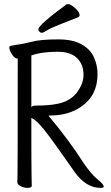

<svg xmlns="http://www.w3.org/2000/svg" viewBox="-20 -900 540 931"><path d="M113 11Q98 11 81 3Q64 -5 64 -17Q64 -29 65 -58.5Q66 -88 66 -616Q47 -616 31 -649Q25 -662 25 -668Q25 -677 34 -678Q52 -682 74.5 -685Q97 -688 132 -697Q174 -709 262 -709Q335 -709 377.5 -684Q420 -659 436.5 -620Q453 -581 453 -541Q453 -437 374 -383Q312 -340 224 -340L215 -339Q313 -223 387 -107Q425 -53 451 -32Q483 -7 483 5Q483 11 467 11Q399 11 344 -63Q237 -217 196 -268.5Q155 -320 132 -328Q132 -81 133 -48.5Q134 -16 134 1Q134 11 113 11ZM132 -380Q136 -388 153 -388Q222 -388 265 -398Q337 -414 369 -477Q385 -506 385 -537Q385 -588 353.5 -618.5Q322 -649 260 -649Q180 -649 132 -631ZM166 -758Q166 -778 301 -878Q304 -880 312 -880Q320 -880 334 -869Q366 -845 366 -826Q366 -820 358 -816Q314 -798 270.5 -781.5Q227 -765 208.5 -753Q190 -741 183 -741Q176 -741 171 -746.5Q166 -752 166 -758Z"/></svg>

Font: LXGW WenKai Mono Lite
Style: Regular
Weight: 400
Monospace: yes
Designer: LXGW / Fontworks Inc.
Foundry: LXGW / Fontworks Inc.
Version: Version 1.520; June 14, 2025